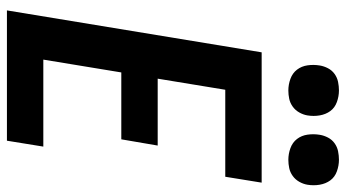

<svg xmlns="http://www.w3.org/2000/svg" viewBox="-242 -756 998 554"><g transform="rotate(90 257.0 -479.0)"><path d="M10 0 131 -735H507L490 -630H239L207 -435H400L382 -330H189L152 -105H403L386 0ZM441 -812Q424 -812 407.5 -818Q391 -824 381 -837Q371 -850 368.5 -867.5Q366 -885 369 -903Q371 -915 377 -926.5Q383 -938 393.5 -945.5Q404 -953 416.5 -955.5Q429 -958 441 -958Q458 -958 474.5 -952Q491 -946 500.5 -933Q510 -920 513 -902.5Q516 -885 513 -867Q511 -855 504.5 -843.5Q498 -832 487.5 -824.5Q477 -817 465 -814.5Q453 -812 441 -812ZM241 -812Q224 -812 207.5 -818Q191 -824 181 -837Q171 -850 168.5 -867.5Q166 -885 169 -903Q171 -915 177 -926.5Q183 -938 193.5 -945.5Q204 -953 216.5 -955.5Q229 -958 241 -958Q258 -958 274.5 -952Q291 -946 300.5 -933Q310 -920 313 -902.5Q316 -885 313 -867Q311 -855 304.5 -843.5Q298 -832 287.5 -824.5Q277 -817 265 -814.5Q253 -812 241 -812Z"/></g></svg>

Font: Iosevka Extrabold
Style: Italic
Weight: 800
Italic angle: -9°
Monospace: yes
Designer: Belleve Invis
Foundry: Belleve Invis
Version: Version 32.5.0; ttfautohint (v1.8.4)